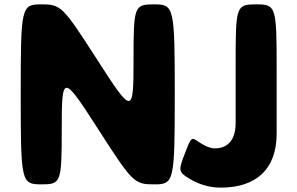

<svg xmlns="http://www.w3.org/2000/svg" viewBox="-20 -845 1362 880"><path d="M1154 -825C1062 -825 1060 -817 1060 -553V-281C1060 -198 1019 -165 965 -165C941 -165 914 -179 893 -193C857 -218 857 -219 828 -143C798 -66 795 -57 850 -25C883 -5 932 15 991 15C1156 15 1248 -71 1248 -233V-529C1248 -817 1245 -825 1154 -825ZM428 -256C588 -7 595 0 687 0C778 0 781 -12 781 -413C781 -813 778 -825 687 -825C595 -825 592 -818 592 -569C592 -320 587 -320 427 -569C267 -818 260 -825 169 -825C77 -825 75 -813 75 -413C75 -12 77 0 169 0C260 0 263 -7 263 -256C263 -505 268 -505 428 -256Z"/></svg>

Font: Hussar Print
Style: Bold
Weight: 700
Foundry: Cannot Into Space Fonts
Version: Version 2.00